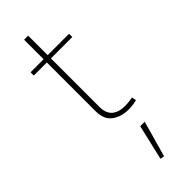

<svg xmlns="http://www.w3.org/2000/svg" viewBox="-300 -651 979 979"><g transform="rotate(-45 190.0 -161.5)"><path d="M240.2 106.4H272.5L217.8 300.8L195.8 296.9ZM314 -26.9 318.8 -2.9Q289.1 4.9 259.3 4.9Q206.1 4.9 169.7 -22Q133.3 -48.8 133.3 -108.9V-460H39.1V-483.4H133.3V-624H162.6V-483.4H316.9V-460H162.6V-110.8Q162.6 -64.5 187.7 -42.7Q212.9 -21 258.3 -21Q273.9 -21 289.6 -22.9Q305.2 -24.9 314 -26.9Z"/></g></svg>

Font: Estedad-FD Thin
Style: Regular
Weight: 100
Designer: Amin Abedi
Version: Version 7.3